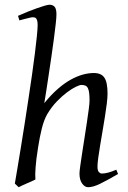

<svg xmlns="http://www.w3.org/2000/svg" viewBox="-20 -762 534 802"><path d="M473.1 -35.2Q427.7 -8.8 398.2 5.6Q368.7 20 348.1 20Q334 20 323 4.6Q312 -10.7 312 -37.1Q312 -45.9 315.2 -68.6Q318.4 -91.3 323 -121.6Q327.6 -151.9 333 -186Q338.4 -220.2 343 -251Q347.7 -281.7 350.8 -306.2Q354 -330.6 354 -341.8Q354 -360.4 352.5 -372.8Q351.1 -385.3 347.4 -393.1Q343.8 -400.9 337.2 -404.1Q330.6 -407.2 319.8 -407.2Q313.5 -407.2 297.4 -399.7Q281.2 -392.1 260.5 -376.7Q239.7 -361.3 217.5 -338.4Q195.3 -315.4 176.8 -284.2Q163.6 -260.7 154.8 -225.8Q146 -190.9 139.2 -147Q134.8 -120.1 132.3 -99.6Q129.9 -79.1 128.7 -63.2Q127.4 -47.4 127.2 -34.9Q127 -22.5 127.9 -12.2Q121.6 -8.8 112.1 -4.6Q102.5 -0.5 92.5 3.9Q82.5 8.3 73.2 12.5Q64 16.6 58.1 20L42 4.9Q46.4 -21.5 53 -60.3Q59.6 -99.1 67.1 -145.8Q74.7 -192.4 82.8 -244.1Q90.8 -295.9 98.6 -347.4Q106.4 -398.9 113.5 -448Q120.6 -497.1 125.7 -538.3Q130.9 -579.6 134 -610.6Q137.2 -641.6 137.2 -657.2Q137.2 -668.5 135.5 -675Q133.8 -681.6 131.1 -684.8Q128.4 -688 124.8 -689Q121.1 -689.9 117.2 -689.9Q112.3 -689.9 103.3 -687.7Q94.2 -685.5 84.5 -683.1Q73.2 -680.2 61 -676.8L55.2 -695.8Q75.7 -705.1 96.4 -713.4Q117.2 -721.7 135.3 -728Q153.3 -734.4 167 -738.3Q180.7 -742.2 187 -742.2Q200.7 -742.2 208.3 -733.4Q215.8 -724.6 215.8 -702.1Q215.8 -690.4 212.9 -663.3Q210 -636.2 205.3 -601.1Q200.7 -565.9 194.8 -525.9Q189 -485.8 183.3 -448.5Q177.7 -411.1 172.9 -379.9Q168 -348.6 165 -331.1Q193.4 -366.2 221.2 -390.4Q249 -414.6 275.4 -429.2Q301.8 -443.8 325.9 -450.4Q350.1 -457 372.1 -457Q402.8 -457 416 -437.7Q429.2 -418.5 429.2 -371.1Q429.2 -354 426 -328.6Q422.9 -303.2 418.2 -273.9Q413.6 -244.6 408.2 -213.4Q402.8 -182.1 398.2 -154.1Q393.6 -126 390.4 -102.8Q387.2 -79.6 387.2 -65.9Q387.2 -49.3 393.1 -43.2Q398.9 -37.1 404.8 -37.1Q418.5 -37.1 433.1 -41.3Q447.8 -45.4 465.8 -53.2Z"/></svg>

Font: Gentium Basic
Style: Italic
Weight: 400
Italic angle: -8°
Designer: J. Victor Gaultney and Annie Olsen
Foundry: SIL International
Version: Version 1.102; 2013; Maintenance release